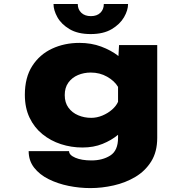

<svg xmlns="http://www.w3.org/2000/svg" viewBox="-20 -725 915 958"><path d="M391.5 11Q335.5 11 284 -5.8Q232.5 -22.5 191.8 -55.5Q151 -88.5 127.5 -137.8Q104 -187 104 -252Q104 -338.5 141 -396Q178 -453.5 239.8 -482.2Q301.5 -511 376.5 -511Q435.5 -511 485 -492.5Q534.5 -474 571 -445.5L574 -500H764.5V-37Q764.5 32.5 734.5 80.5Q704.5 128.5 655.2 157.8Q606 187 547.2 200.2Q488.5 213.5 431 213.5Q376.5 213.5 322.2 202.5Q268 191.5 222.8 169Q177.5 146.5 150.2 111.5Q123 76.5 123 29H324.5Q324.5 48.5 355.8 62Q387 75.5 436.5 75.5Q491.5 75.5 530.2 51Q569 26.5 569 -37.5V-52.5Q536 -25 491.5 -7Q447 11 391.5 11ZM303 -250.5Q303 -213 321.5 -187.8Q340 -162.5 370.2 -149.8Q400.5 -137 435 -137Q463.5 -137 491 -148.5Q518.5 -160 539.2 -178.2Q560 -196.5 569 -217V-291.5Q551 -321.5 514.5 -342.2Q478 -363 433 -363Q398.5 -363 369 -350.5Q339.5 -338 321.2 -313Q303 -288 303 -250.5ZM432.5 -555Q368.5 -555 327.2 -579.5Q286 -604 266.5 -639Q247 -674 247 -705H368Q368 -678 385.8 -661.2Q403.5 -644.5 433.5 -644.5Q463.5 -644.5 480.8 -661.2Q498 -678 498 -705H619Q619 -674 598.8 -639Q578.5 -604 537.2 -579.5Q496 -555 432.5 -555Z"/></svg>

Font: Trispace SemiExpanded ExtraBold
Style: Regular
Weight: 800
Width: 6
Designer: Tyler Finck
Foundry: Etcetera Type Company
Version: Version 1.210; ttfautohint (v1.8.3)